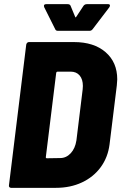

<svg xmlns="http://www.w3.org/2000/svg" viewBox="-20 -902 583 922"><path d="M23 -12 106 -688Q107 -693 110.5 -696.5Q114 -700 119 -700H335Q431 -700 487 -651.5Q543 -603 543 -521Q543 -512 541 -492L506 -208Q498 -146 463.5 -99Q429 -52 373.5 -26Q318 0 249 0H33Q28 0 25 -3.5Q22 -7 23 -12ZM205 -142 269 -143Q298 -143 319.5 -166Q341 -189 347 -228L377 -473Q378 -478 378 -489Q378 -521 362.5 -539.5Q347 -558 319 -558H256Q252 -558 250 -553L200 -147Q200 -142 205 -142ZM191 -874Q191 -882 202 -882H305Q316 -882 319 -874L341 -821Q343 -816 346 -821L381 -874Q387 -882 397 -882H500Q508 -882 508 -875Q508 -872 505 -867L425 -762Q419 -754 410 -754H258Q248 -754 245 -762L192 -868Q191 -870 191 -874Z"/></svg>

Font: Barlow Semi Condensed ExtraBold
Style: Italic
Weight: 800
Width: 4
Italic angle: -7°
Designer: Jeremy Tribby
Foundry: Tribby Type
Version: Version 1.408